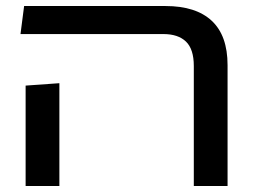

<svg xmlns="http://www.w3.org/2000/svg" viewBox="-20 -617 850 637"><path d="M623 0V-398Q623 -454 597 -479Q571 -504 522 -504H48L60 -597H529Q630 -597 682.5 -548Q735 -499 735 -401V0ZM65 0V-333L177 -341V0Z"/></svg>

Font: Noto Sans Hebrew Thin Medium
Style: Regular
Weight: 500
Version: Version 3.001